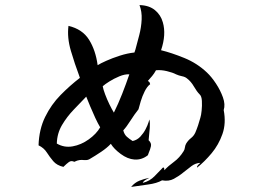

<svg xmlns="http://www.w3.org/2000/svg" viewBox="-20 -753 1040 757"><path d="M862 -319Q872 -267 857 -224.5Q842 -182 814.5 -149Q787 -116 757 -92Q756 -98 763 -104.5Q770 -111 770 -111Q751 -110 735.5 -98.5Q720 -87 704 -74Q686 -59 665.5 -48Q645 -37 619 -42Q598 -30 563.5 -25.5Q529 -21 497 -16Q511 -33 529.5 -40.5Q548 -48 569 -52Q569 -52 557 -45.5Q545 -39 543 -32Q571 -39 590 -59Q609 -79 622 -92Q627 -94 627.5 -88Q628 -82 628 -82Q644 -99 666 -115Q688 -131 704 -157Q708 -163 709 -171.5Q710 -180 714 -187Q722 -200 733 -208.5Q744 -217 750 -230Q756 -244 761 -259Q766 -274 770 -289Q773 -298 775 -317Q777 -336 776 -355Q775 -374 767 -381Q756 -392 744.5 -412Q733 -432 717 -444Q710 -450 697.5 -452.5Q685 -455 674 -460Q661 -467 638 -472.5Q615 -478 595 -476Q588 -463 580 -453.5Q572 -444 563 -434Q563 -434 567 -431Q571 -428 572 -421Q560 -412 550.5 -393Q541 -374 535 -354Q529 -334 526 -322Q510 -302 494.5 -277.5Q479 -253 466 -239Q470 -223 480 -214Q490 -205 503 -197Q521 -201 533.5 -214.5Q546 -228 554 -243.5Q562 -259 565.5 -270.5Q569 -282 569 -282Q572 -270 570.5 -248Q569 -226 567 -211Q566 -202 566 -200Q578 -189 575 -176Q572 -163 567 -152Q564 -144 563 -141Q539 -122 510 -124Q483 -126 456 -146Q429 -166 417 -186Q402 -170 379 -154.5Q356 -139 332 -125Q326 -122 321 -122Q316 -122 310 -122Q303 -123 294 -122Q285 -121 273 -115Q261 -121 251.5 -114Q242 -107 232 -97Q231 -96 230 -95Q204 -101 190 -117.5Q176 -134 164.5 -152Q153 -170 132 -180Q134 -243 158 -292Q182 -341 219 -378.5Q256 -416 295 -446Q294 -449 292 -455Q275 -500 259.5 -552.5Q244 -605 250 -651Q305 -638 331 -596.5Q357 -555 365 -496Q376 -503 399.5 -513.5Q423 -524 452.5 -533.5Q482 -543 510 -546Q511 -549 512 -552Q513 -555 514 -558Q521 -584 529 -614.5Q537 -645 538.5 -676Q540 -707 530 -733Q568 -732 591 -713Q614 -694 622 -665Q636 -617 615 -555Q656 -545 706.5 -524.5Q757 -504 796 -467Q814 -450 831.5 -423.5Q849 -397 859 -369Q869 -341 862 -319ZM375 -251Q366 -266 355.5 -288.5Q345 -311 335.5 -334Q326 -357 320 -372Q298 -349 271 -321Q244 -293 224.5 -260Q205 -227 204 -187Q233 -170 266.5 -176Q300 -182 330 -203.5Q360 -225 375 -251ZM490 -460Q472 -461 450.5 -452Q429 -443 411.5 -432Q394 -421 385 -413Q387 -401 394.5 -381Q402 -361 411.5 -341.5Q421 -322 429 -309Q446 -343 461.5 -382.5Q477 -422 490 -460Z"/></svg>

Font: Yuji Syuku
Style: Regular
Weight: 400
Designer: Kataoka Yuji
Foundry: Kinuta Font Factory
Version: Version 3.002